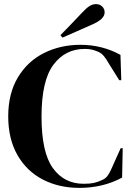

<svg xmlns="http://www.w3.org/2000/svg" viewBox="-20 -896 643 934"><path d="M20 -330Q20 -441 67 -519.5Q114 -598 194 -638Q274 -678 371 -678Q477 -678 566 -629L570 -506H560L510 -586Q497 -609 485.5 -623Q474 -637 458 -644Q442 -651 427.5 -654.5Q413 -658 392 -658Q297 -658 239.5 -580.5Q182 -503 182 -329Q182 -155 237 -78.5Q292 -2 387 -2Q417 -2 436 -6Q455 -10 476 -20Q493 -27 503 -40.5Q513 -54 523 -77L567 -175H577L574 -32Q481 18 366 18Q267 18 188.5 -22.5Q110 -63 65 -141.5Q20 -220 20 -330ZM376 -831Q400 -857 415.5 -866.5Q431 -876 447 -876Q465 -876 477 -864.5Q489 -853 489 -836Q489 -819 474 -804.5Q459 -790 427 -776L284 -713L274 -725Q312 -763 376 -831Z"/></svg>

Font: DeepMind Serif Display
Style: Regular
Weight: 800
Designer: Frank Grießhammer / Modifications: Colophon Foundry
Foundry: Colophon Foundry
Version: Version 5.002